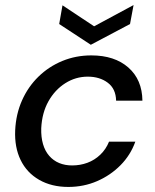

<svg xmlns="http://www.w3.org/2000/svg" viewBox="-20 -727 611 759"><path d="M250 12Q184 12 135 -16Q86 -44 61.5 -94.5Q37 -145 40 -212Q43 -276 67 -330Q91 -384 132 -424Q173 -464 226.5 -486Q280 -508 341 -508Q433 -508 487.5 -460Q542 -412 543 -329H439Q438 -376 406 -400Q374 -424 327 -424Q279 -424 238 -398Q197 -372 171.5 -326.5Q146 -281 143 -220Q142 -185 150 -157.5Q158 -130 174.5 -111Q191 -92 214 -82.5Q237 -73 265 -73Q297 -73 325.5 -83.5Q354 -94 376.5 -115.5Q399 -137 411 -167H515Q496 -114 456.5 -74Q417 -34 364 -11Q311 12 250 12ZM508 -707 494 -632 339 -550 214 -632 227 -706 352 -623Z"/></svg>

Font: DM Sans 28pt Medium
Style: Italic
Weight: 500
Italic angle: -10°
Version: Version 4.004;gftools[0.9.30]